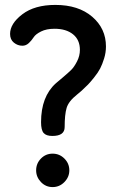

<svg xmlns="http://www.w3.org/2000/svg" viewBox="-20 -755 475 781"><path d="M411 -566Q411 -541 403.5 -517Q396 -493 387.5 -476.5Q379 -460 362.5 -439.5Q346 -419 338 -411Q330 -403 312 -386L293 -370Q259 -343 251 -316Q243 -289 243 -238Q243 -202 193 -202Q168 -202 157.5 -214Q147 -226 147 -258Q147 -362 207 -416Q213 -421 236 -440.5Q259 -460 270.5 -471.5Q282 -483 293.5 -505.5Q305 -528 305 -552Q305 -593 277 -615.5Q249 -638 202 -638Q169 -638 147 -627Q125 -616 117 -603.5Q109 -591 97.5 -580Q86 -569 71 -569Q52 -569 36.5 -581.5Q21 -594 21 -617Q21 -659 71 -697Q121 -735 205 -735Q299 -735 355 -687Q411 -639 411 -566ZM262 -62Q262 -35 242 -14.5Q222 6 194 6Q166 6 146.5 -14.5Q127 -35 127 -62Q127 -90 146.5 -110Q166 -130 194 -130Q222 -130 242 -110Q262 -90 262 -62Z"/></svg>

Font: Dosis
Style: Bold
Weight: 700
Designer: Edgar Tolentino, Pablo Impallari, Igino Marini
Foundry: Edgar Tolentino, Pablo Impallari, Igino Marini
Version: Version 1.007